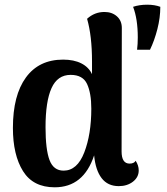

<svg xmlns="http://www.w3.org/2000/svg" viewBox="-20 -784 711 818"><path d="M607 -764Q639 -764 663 -755Q663 -709 650.5 -660Q638 -611 619 -572H564Q567 -596 567 -625Q567 -703 547 -755Q574 -764 607 -764ZM558 -99Q571 -79 571 -58Q571 -29 546.5 -10Q522 9 486 9Q439 9 413 -25Q387 -59 381 -122Q336 14 213 14Q121 14 78 -55Q35 -124 35 -239Q35 -378 90.5 -454Q146 -530 249 -530Q295 -530 326.5 -514Q358 -498 372 -468V-522Q372 -631 351 -704Q383 -733 425 -733Q457 -733 478 -714.5Q499 -696 499 -665L498 -139Q498 -87 532 -87Q551 -87 558 -99ZM369 -321Q369 -387 351 -426Q333 -465 281 -465Q225 -465 199.5 -408.5Q174 -352 174 -242Q174 -147 191 -102Q208 -57 251 -57Q309 -57 339 -134.5Q369 -212 369 -321Z"/></svg>

Font: Arima Madurai Black
Style: Regular
Weight: 900
Designer: Joana Correia and Natanael Gama
Foundry: NDISCOVER
Version: Version 1.020